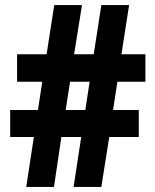

<svg xmlns="http://www.w3.org/2000/svg" viewBox="-20 -734 607 754"><path d="M441 -413 424 -302H525V-196H409L378 0H269L299 -196H221L192 0H83L113 -196H20V-302H129L146 -413H47V-521H163L193 -714H302L271 -521H348L378 -714H487L457 -521H551V-413ZM238 -302H315L332 -413H255Z"/></svg>

Font: Noto Sans Hebrew Condensed ExtraBold
Style: Regular
Weight: 800
Width: 3
Designer: Monotype Design Team
Foundry: Monotype Imaging Inc.
Version: Version 2.004; ttfautohint (v1.8.4.7-5d5b)